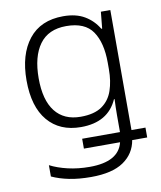

<svg xmlns="http://www.w3.org/2000/svg" viewBox="-87 -611 772 920"><g transform="rotate(-10 299.5 -151.0)"><path d="M283 -542Q345 -542 386.5 -517.5Q428 -493 453 -451H457L465 -532H511V52H579V100H506Q495 165 440 202.5Q385 240 282 240Q222 240 175.5 230.5Q129 221 92 204V149Q129 168 178 179.5Q227 191 284 191Q425 191 447 100H271V52H455V-30Q455 -49 455.5 -68.5Q456 -88 457 -108H454Q408 -4 276 -4Q173 -4 115 -72.5Q57 -141 57 -269Q57 -395 115 -468.5Q173 -542 283 -542ZM289 -493Q202 -493 159 -434Q116 -375 116 -269Q116 -163 159 -108Q202 -53 283 -53Q349 -53 386.5 -79Q424 -105 439.5 -150.5Q455 -196 455 -254V-286Q455 -383 417.5 -438Q380 -493 289 -493Z"/></g></svg>

Font: RS Noto Sans Light
Style: Regular
Weight: 300
Designer: Monotype Design Team
Foundry: Monotype Imaging Inc.
Version: Version 3.10